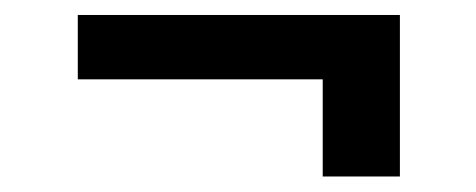

<svg xmlns="http://www.w3.org/2000/svg" viewBox="-20 -413 620 250"><path d="M500.7 -393.5H81.3V-309.7H400.2V-183.2H500.7Z"/></svg>

Font: Inter-Hewn
Style: Bold
Weight: 700
Designer: Rasmus Andersson
Foundry: rsms
Version: Version 3.012;git-f93a4a705